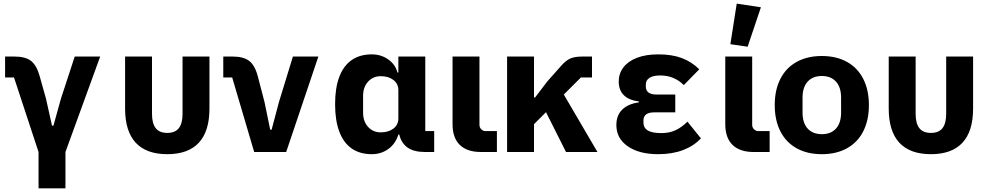

<svg xmlns="http://www.w3.org/2000/svg" viewBox="-20 -836 5440 1056"><path d="M192 0 57 -410H8V-525H60Q119 -525 150 -501.5Q181 -478 198 -418L233 -293L266 -145H274L315 -293L391 -525H531L340 0V200H192Z M816 -210Q816 -157 836.5 -131Q857 -105 900 -105Q943 -105 963.5 -131Q984 -157 984 -210V-525H1132V-239Q1132 -114 1073.5 -51Q1015 12 900 12Q785 12 726.5 -51Q668 -114 668 -239V-525H816Z M1378 0 1257 -410H1208V-525H1260Q1319 -525 1350.5 -501Q1382 -477 1398 -416L1435 -274L1466 -123H1474L1514 -274L1591 -525H1731L1554 0Z M2368 0H2318Q2256 0 2221.5 -24.5Q2187 -49 2176 -96H2171Q2156 -46 2116.5 -17Q2077 12 2025 12Q1959 12 1914 -19.5Q1869 -51 1846 -112.5Q1823 -174 1823 -263Q1823 -352 1846 -413Q1869 -474 1914 -505.5Q1959 -537 2025 -537Q2076 -537 2115.5 -509Q2155 -481 2166 -437H2171V-525H2319V-115H2368ZM2171 -185V-340Q2171 -375 2144 -396Q2117 -417 2074 -417Q2032 -417 2004.5 -387Q1977 -357 1977 -308V-217Q1977 -168 2004.5 -138Q2032 -108 2074 -108Q2117 -108 2144 -129Q2171 -150 2171 -185Z M2713 0H2625Q2549 0 2509 -39Q2469 -78 2469 -153V-525H2617V-149Q2617 -135 2627 -125Q2637 -115 2651 -115H2713Z M2983 -219 2917 -153V0H2769V-525H2917V-300H2923L2990 -388L3069 -477Q3094 -505 3118.5 -515Q3143 -525 3184 -525H3236V-410H3175L3081 -316L3266 0H3093Z M3835 -75Q3796 -33 3736.5 -10.5Q3677 12 3600 12Q3495 12 3432.5 -31.5Q3370 -75 3370 -148Q3370 -202 3402.5 -233.5Q3435 -265 3494 -273V-278Q3438 -285 3410.5 -313Q3383 -341 3383 -388Q3383 -431 3408.5 -465Q3434 -499 3483 -518Q3532 -537 3601 -537Q3675 -537 3729 -517Q3783 -497 3826 -455L3741 -368Q3715 -394 3682.5 -407.5Q3650 -421 3612 -421Q3573 -421 3552.5 -408Q3532 -395 3532 -371V-361Q3532 -338 3547 -327Q3562 -316 3591 -316H3694V-218H3578Q3549 -218 3534 -207Q3519 -196 3519 -173V-162Q3519 -133 3542.5 -118.5Q3566 -104 3618 -104Q3662 -104 3696 -120Q3730 -136 3761 -167Z M4213 0H4125Q4049 0 4009 -39Q3969 -78 3969 -153V-525H4117V-149Q4117 -135 4127 -125Q4137 -115 4151 -115H4213ZM3997 -593 4032 -816 4165 -796 4092 -579Z M4241 -258Q4241 -341 4272 -402Q4303 -463 4361.5 -495.5Q4420 -528 4500 -528Q4580 -528 4638.5 -495.5Q4697 -463 4728 -402Q4759 -341 4759 -258Q4759 -175 4728 -114Q4697 -53 4638.5 -20.5Q4580 12 4500 12Q4420 12 4361.5 -20.5Q4303 -53 4272 -114Q4241 -175 4241 -258ZM4606 -217V-299Q4606 -356 4578 -387Q4550 -418 4500 -418Q4450 -418 4422 -387Q4394 -356 4394 -299V-217Q4394 -160 4422 -129Q4450 -98 4500 -98Q4550 -98 4578 -129Q4606 -160 4606 -217Z M5016 -210Q5016 -157 5036.5 -131Q5057 -105 5100 -105Q5143 -105 5163.5 -131Q5184 -157 5184 -210V-525H5332V-239Q5332 -114 5273.5 -51Q5215 12 5100 12Q4985 12 4926.5 -51Q4868 -114 4868 -239V-525H5016Z"/></svg>

Font: iA Writer Quattro V
Style: Regular
Weight: 400
Designer: Mike Abbink, Paul van der Laan, Pieter van Rosmalen, Oliver Reichenstein
Foundry: Information Architects Inc.
Version: Version 2.000